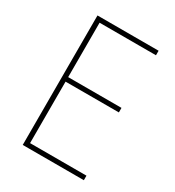

<svg xmlns="http://www.w3.org/2000/svg" viewBox="-173 -815 834 917"><g transform="rotate(30 244.0 -357.0)"><path d="M431 0V-25H120V-364H414V-389H120V-689H431V-714H94V0Z"/></g></svg>

Font: Noto Sans Gujarati SemiCondensed Thin
Style: Regular
Weight: 100
Width: 4
Designer: Jelle Bosma - Monotype Design Team, Universal Thirst
Foundry: Monotype Imaging Inc.
Version: Version 2.106